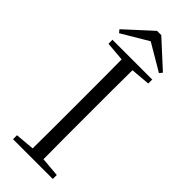

<svg xmlns="http://www.w3.org/2000/svg" viewBox="-295 -955 990 990"><g transform="rotate(45 200.0 -460.0)"><path d="M216 -920H185L42 -789L55 -773L200 -859L346 -773L359 -789ZM55 -696 160 -687C161 -590 161 -490 161 -390V-335C161 -235 161 -136 160 -38L55 -29V0H345V-29L239 -38C238 -137 238 -235 238 -335V-390C238 -490 238 -590 239 -687L345 -696V-725H55Z"/></g></svg>

Font: Noto Serif CJK KR Light
Style: Regular
Weight: 300
Designer: Ryoko NISHIZUKA 西塚涼子 (kana & ideographs); Frank Grießhammer (Latin, Greek & Cyrillic); Wenlong ZHANG 张文龙 (bopomofo); San
Foundry: Adobe
Version: Version 2.001;hotconv 1.1.0;makeotfexe 2.6.0